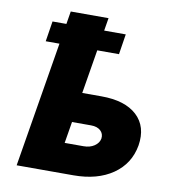

<svg xmlns="http://www.w3.org/2000/svg" viewBox="-85 -849 836 924"><g transform="rotate(10 332.5 -387.0)"><path d="M465.9 -711.6 450.3 -612.2H344.1L308.6 -397.7H402Q518.1 -397.7 576.2 -343.8Q634.2 -289.8 619.3 -196Q603.3 -104.4 527.9 -52.2Q452.4 0 335.2 0H58.2L159.4 -612.2H92.3L108 -711.6H175.8L186.1 -774.1H370.7L360.4 -711.6ZM284.4 -251.4 267 -146.3H359.4Q390.3 -146.3 411.8 -160.7Q433.2 -175.1 437.5 -197.4Q440.7 -220.9 424.2 -236.2Q407.7 -251.4 377.8 -251.4Z"/></g></svg>

Font: Inter UI Black
Style: Italic
Weight: 900
Italic angle: -9.39999°
Designer: Rasmus Andersson
Foundry: rsms
Version: 3.2;8d6f07862